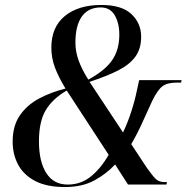

<svg xmlns="http://www.w3.org/2000/svg" viewBox="-20 -744 753 774"><path d="M242 10Q169 10 122.5 -14Q76 -38 53.5 -79.5Q31 -121 31 -173Q31 -236 59.5 -278Q88 -320 136 -346Q184 -372 244 -387Q215 -435 201 -473Q187 -511 187 -552Q187 -635 241.5 -679.5Q296 -724 388 -724Q471 -724 510 -687Q549 -650 549 -596Q549 -548 526 -516Q503 -484 457 -460.5Q411 -437 341 -414L476 -210Q495 -250 509.5 -295Q524 -340 532 -380L541 -421H712L710 -411H692Q654 -411 634.5 -396Q615 -381 594 -338Q573 -292 552.5 -247Q532 -202 509 -163L571 -69Q595 -35 608 -22.5Q621 -10 643 -10H653L651 0H496L444 -81Q409 -43 360 -16.5Q311 10 242 10ZM336 -423Q404 -460 432.5 -502Q461 -544 461 -604Q461 -651 442.5 -682.5Q424 -714 386 -714Q336 -714 310 -677.5Q284 -641 284 -572Q284 -536 297 -500Q310 -464 336 -423ZM253 0Q307 0 347.5 -33.5Q388 -67 418 -120L249 -379Q192 -346 164.5 -300Q137 -254 137 -174Q137 -93 166.5 -46.5Q196 0 253 0Z"/></svg>

Font: Noto Serif Display SemiCondensed Medium
Style: Italic
Weight: 500
Width: 4
Italic angle: -12°
Designer: Monotype Design Team
Foundry: Monotype Imaging Inc.
Version: Version 2.009